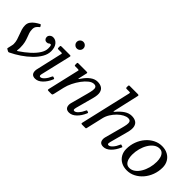

<svg xmlns="http://www.w3.org/2000/svg" viewBox="73 -1611 2453 2453"><g transform="rotate(45 1299.5 -385.0)"><path d="M365 -423Q346.5 -423 333.8 -437.5Q321 -452 321 -473Q321 -495.5 339.8 -512.2Q358.5 -529 384 -529Q429 -529 460 -490.8Q491 -452.5 491 -384Q491 -329 459.5 -273.8Q428 -218.5 375 -166.8Q322 -115 256.8 -70.8Q191.5 -26.5 123.5 6Q115 10 111.2 10Q107.5 10 99 5.5L74 -8.5Q68.5 -11.5 68.5 -14.8Q68.5 -18 70 -26Q74 -45.5 80.5 -71.5Q87 -97.5 87 -110Q87 -146.5 77 -180.5Q67 -214.5 53.5 -247.8Q40 -281 30 -314.5Q20 -348 20 -383Q20 -419.5 39.8 -447.2Q59.5 -475 87.8 -495Q116 -515 141 -528Q151 -533.5 153.8 -533Q156.5 -532.5 162 -523L167 -515Q171.5 -507.5 173 -504.5Q174.5 -501.5 166.5 -496Q151 -485.5 135.5 -465.2Q120 -445 120 -413Q120 -378 129 -350.5Q138 -323 149.5 -294.2Q161 -265.5 170 -228.2Q179 -191 179 -137Q179 -129 178.5 -116.2Q178 -103.5 175.5 -90.5Q172.5 -73 190 -84.5Q262 -132.5 318.2 -183.8Q374.5 -235 406.8 -285.8Q439 -336.5 439 -383Q439 -422 433.8 -432.5Q428.5 -443 421 -443Q409 -443 399 -433Q389 -423 365 -423Z M637 -700Q637 -725 654.8 -742.5Q672.5 -760 697 -760Q722 -760 739.5 -742.5Q757 -725 757 -700Q757 -675.5 739.5 -657.8Q722 -640 697 -640Q672.5 -640 654.8 -657.8Q637 -675.5 637 -700ZM706.5 -495 611 -89Q610 -85 609.5 -80Q609 -75 609 -71Q609 -52 627 -52Q650.5 -52 679.2 -84.5Q708 -117 726.5 -162Q729.5 -169.5 733.5 -172Q737.5 -174.5 746 -171.5L758 -167Q765 -164.5 766.5 -161Q768 -157.5 764 -148Q735 -79 688.8 -34.5Q642.5 10 592 10Q521 10 521 -63Q521 -73 523 -85L606 -448Q608.5 -459 605.5 -462Q602.5 -465 590 -465H544Q531.5 -465 527.8 -468.2Q524 -471.5 524 -484V-504Q524 -514.5 528.2 -517.2Q532.5 -520 542 -520H685Q705 -520 707.8 -516Q710.5 -512 706.5 -495Z M848 -520H988Q1007 -520 1010.2 -516.5Q1013.5 -513 1010 -498.5L988.5 -404.5Q983 -380 985.8 -378.5Q988.5 -377 1007 -404.5Q1046 -462.5 1091.8 -495.8Q1137.5 -529 1186 -529Q1230.5 -529 1261 -511Q1291.5 -493 1301.2 -452Q1311 -411 1292 -341L1226 -96Q1222 -81 1222 -71Q1222 -52 1240 -52Q1263 -52 1291 -82.8Q1319 -113.5 1337.5 -156.5Q1342 -167.5 1345.5 -171Q1349 -174.5 1358 -171.5L1370 -167.5Q1377.5 -165 1379.2 -161.5Q1381 -158 1377 -148Q1348 -79 1301.8 -34.5Q1255.5 10 1205 10Q1134 10 1134 -63Q1134 -67 1135 -76.2Q1136 -85.5 1138 -92L1202 -330Q1213.5 -372.5 1218.8 -405.2Q1224 -438 1214.5 -457Q1205 -476 1173 -476Q1140 -476 1103.2 -447.2Q1066.5 -418.5 1032 -372Q997.5 -325.5 971.2 -271.8Q945 -218 933.5 -167.5L900.5 -24.5Q898 -13 894.2 -6.5Q890.5 0 875 0H836Q814.5 0 810.8 -3.8Q807 -7.5 810.5 -24.5L908.5 -447.5Q911.5 -460.5 907.8 -462.8Q904 -465 888 -465H847Q834.5 -465 832.2 -469.5Q830 -474 830 -486.5V-500.5Q830 -513 833 -516.5Q836 -520 848 -520Z M1995 -148Q1966 -79 1919.8 -34.5Q1873.5 10 1823 10Q1752 10 1752 -63Q1752 -67 1753 -76.2Q1754 -85.5 1756 -92L1820 -330Q1831.5 -372.5 1836.8 -405.2Q1842 -438 1832.5 -457Q1823 -476 1791 -476Q1762 -476 1726.2 -457Q1690.5 -438 1656.2 -404.8Q1622 -371.5 1595.5 -329.2Q1569 -287 1558.5 -240.5L1506.5 -15.5Q1504.5 -5 1502 -2.5Q1499.5 0 1486 0H1437Q1420 0 1417.5 -5Q1415 -10 1418 -22.5L1576 -705.5Q1579 -718.5 1575.8 -721.8Q1572.5 -725 1555 -725H1517Q1504.5 -725 1501.2 -728.8Q1498 -732.5 1498 -745.5V-761.5Q1498 -772.5 1500.2 -776.2Q1502.5 -780 1513 -780H1657Q1672 -780 1676 -776Q1680 -772 1677 -759.5L1600 -420.5Q1596.5 -404.5 1599 -401.2Q1601.5 -398 1614 -413Q1658.5 -466.5 1706 -497.8Q1753.5 -529 1804 -529Q1848.5 -529 1879 -511Q1909.5 -493 1919.2 -452Q1929 -411 1910 -341L1844 -96Q1840 -81 1840 -71Q1840 -52 1858 -52Q1881.5 -52 1910 -84Q1938.5 -116 1957 -160.5Q1961.5 -171 1963.5 -173Q1965.5 -175 1977 -171L1993 -165.5Q2001.5 -162.5 1999.8 -158.8Q1998 -155 1995 -148Z M2051 -180Q2051 -251.5 2074.8 -314.8Q2098.5 -378 2140 -426.2Q2181.5 -474.5 2235.5 -502.2Q2289.5 -530 2350 -530Q2410.5 -530 2455.2 -505.5Q2500 -481 2524.5 -438Q2549 -395 2549 -340Q2549 -269 2525.2 -205.5Q2501.5 -142 2460 -93.8Q2418.5 -45.5 2364.5 -17.8Q2310.5 10 2250 10Q2189.5 10 2144.8 -14.5Q2100 -39 2075.5 -82Q2051 -125 2051 -180ZM2156 -180Q2156 -143 2165.2 -109.8Q2174.5 -76.5 2195 -55.8Q2215.5 -35 2250 -35Q2291 -35 2326.2 -60.5Q2361.5 -86 2388 -129.8Q2414.5 -173.5 2429.2 -228Q2444 -282.5 2444 -340Q2444 -377 2435 -410.2Q2426 -443.5 2405.2 -464.2Q2384.5 -485 2350 -485Q2309 -485 2273.8 -459.5Q2238.5 -434 2212 -390.2Q2185.5 -346.5 2170.8 -292.2Q2156 -238 2156 -180Z"/></g></svg>

Font: Besley*
Style: Italic
Weight: 400
Italic angle: -13°
Designer: Owen Earl
Foundry: indestructible type*
Version: Version 2.000; ttfautohint (v1.8.3)